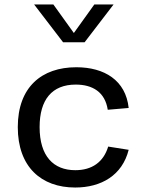

<svg xmlns="http://www.w3.org/2000/svg" viewBox="-20 -826 660 858"><path d="M555 -156.5 463.5 -171C442.5 -101.5 391 -65.5 316.5 -65.5C219 -65.5 157 -128 157 -258C157 -381 212.5 -448 318.5 -448C393.5 -448 449.5 -414.5 461.5 -335.5L555 -343.5C542 -467 446.5 -525.5 321 -525.5C166.5 -525.5 59.5 -437 59.5 -258C59.5 -80 164.5 12 316 12C433 12 526.5 -43 555 -156.5ZM132.5 -806H218.5L310 -678.5L401.5 -806H487.5L358 -637H262Z"/></svg>

Font: Monaspace Neon
Style: Regular
Weight: 400
Designer: Riley Cran & the Lettermatic Team
Foundry: Lettermatic
Version: Version 1.200 (Monaspace Neon)